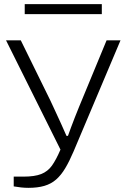

<svg xmlns="http://www.w3.org/2000/svg" viewBox="-20 -720 609 924"><path d="M117 184Q99 184 81 182Q63 180 46 177V130H93Q147 130 178.5 117.5Q210 105 230 77Q250 49 271 0L9 -526H80L222 -237Q231 -218 245 -187.5Q259 -157 274 -124.5Q289 -92 300 -66H307Q313 -83 321.5 -106Q330 -129 340 -154.5Q350 -180 360 -204.5Q370 -229 378 -248L493 -526H560L334 9Q314 56 294 89.5Q274 123 250 144Q226 165 193.5 174.5Q161 184 117 184ZM99 -652V-700H470V-652Z"/></svg>

Font: Archivo Expanded ExtraLight
Style: Regular
Weight: 250
Width: 7
Designer: Hector Gatti
Foundry: Omnibus-Type
Version: Version 2.001